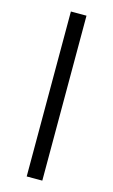

<svg xmlns="http://www.w3.org/2000/svg" viewBox="-114 -773 483 818"><g transform="rotate(15 127.0 -364.0)"><path d="M161.6 -727.5V0H92.8V-727.5Z"/></g></svg>

Font: Inter 17pt Light
Style: Regular
Weight: 300
Version: Version 4.001;git-66647c0bb